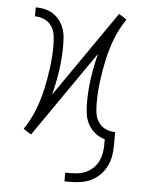

<svg xmlns="http://www.w3.org/2000/svg" viewBox="-51 -565 603 790"><g transform="rotate(5 250.0 -170.0)"><path d="M270 183H245V147H270Q287 147 304 144Q321 141 336 133Q351 125 363 112.5Q375 100 382 85Q389 70 392 53Q395 36 395 19V-4Q373 -10 354.5 -25Q336 -40 325.5 -60Q315 -80 312 -103Q309 -126 309 -149Q309 -200 316.5 -251Q324 -302 337 -352L91 3L87 0L75 -7L59 -18Q85 -56 102 -99Q119 -142 129 -187Q139 -232 145 -278Q151 -324 151 -370Q151 -390 148.5 -410.5Q146 -431 134.5 -448.5Q123 -466 104 -474.5Q85 -483 65 -483V-520Q84 -520 102 -516Q120 -512 136 -502Q152 -492 163.5 -477Q175 -462 181.5 -444.5Q188 -427 189.5 -408.5Q191 -390 191 -371Q191 -320 183.5 -269Q176 -218 163 -168L409 -523L413 -520L425 -513L441 -502Q415 -464 398 -421Q381 -378 371 -333Q361 -288 355 -242Q349 -196 349 -150Q349 -130 351.5 -109.5Q354 -89 365.5 -71.5Q377 -54 396 -45.5Q415 -37 435 -37V19Q435 42 431 63.5Q427 85 417 105Q407 125 391.5 140.5Q376 156 356 166Q336 176 314 179.5Q292 183 270 183Z"/></g></svg>

Font: Iosevka Curly Extralight
Style: Regular
Weight: 200
Monospace: yes
Designer: Belleve Invis
Foundry: Belleve Invis
Version: Version 22.1.2; ttfautohint (v1.8.4)